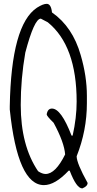

<svg xmlns="http://www.w3.org/2000/svg" viewBox="-20 -958 519 1026"><path d="M229.5 -937.5Q252.9 -937.5 257.8 -891.6Q368.2 -814.5 411.1 -664.1Q444.3 -550.8 444.3 -446.3V-406.2Q444.3 -260.7 389.6 -123Q389.6 -85.9 448.2 19.5Q448.2 37.1 419.9 48.8Q388.7 48.8 352.5 -45.9H346.7Q274.4 31.2 214.8 31.2Q74.2 31.2 32.2 -373V-390.6Q40 -826.2 177.7 -917Q210 -937.5 229.5 -937.5ZM90.8 -397.5Q90.8 -179.7 183.6 -43Q206.1 -28.3 223.6 -28.3Q276.4 -28.3 328.1 -132.8Q323.2 -197.3 266.6 -301.8Q229.5 -337.9 229.5 -346.7Q234.4 -377.9 257.8 -377.9Q306.6 -377.9 362.3 -233.4H368.2Q389.6 -329.1 389.6 -415Q389.6 -713.9 235.4 -838.9L198.2 -858.4Q163.1 -858.4 115.2 -676.8Q90.8 -537.1 90.8 -397.5Z"/></svg>

Font: Sue Ellen Francisco
Style: Regular
Weight: 400
Designer: Kimberly Geswein
Foundry: Kimberly Geswein
Version: Version 1.002 2007